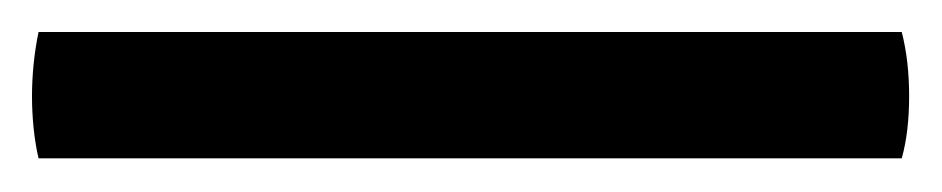

<svg xmlns="http://www.w3.org/2000/svg" viewBox="-24 56 574 117"><path d="M-0.5 152.5Q-2.5 144 -3.5 134.2Q-4.5 124.5 -4.5 114.5Q-4.5 105 -3.5 95Q-2.5 85 -0.5 75.5H525.5Q530 93 530 114.5Q530 136.5 525.5 152.5Z"/></svg>

Font: Signika Negative SC
Style: Regular
Weight: 400
Designer: Anna Giedryś
Foundry: Anna Giedryś
Version: Version 2.000; ttfautohint (v1.8.3) -l 8 -r 50 -G 200 -x 9 -